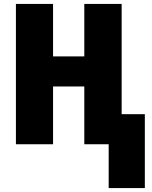

<svg xmlns="http://www.w3.org/2000/svg" viewBox="-20 -734 771 977"><path d="M533 223V0H409V-294H250V0H61V-714H250V-447H409V-714H599V-153H717V223Z"/></svg>

Font: Noto Sans Display SemiCondensed Black
Style: Regular
Weight: 900
Width: 4
Designer: Monotype Design Team
Foundry: Monotype Imaging Inc.
Version: Version 1.900